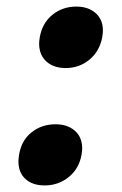

<svg xmlns="http://www.w3.org/2000/svg" viewBox="-20 -552 370 584"><path d="M38 -81Q36 -67 36 -62Q36 -27 57.5 -7.5Q79 12 116 12Q157 12 188.5 -13Q220 -38 228 -81Q230 -95 230 -100Q230 -135 207.5 -154.5Q185 -174 149 -174Q107 -174 76 -149.5Q45 -125 38 -81ZM101 -439Q99 -425 99 -420Q99 -385 121 -365Q143 -345 180 -345Q221 -345 252 -370.5Q283 -396 291 -439Q293 -453 293 -459Q293 -493 270.5 -512.5Q248 -532 212 -532Q171 -532 140 -507.5Q109 -483 101 -439Z"/></svg>

Font: Geom Bold
Style: Bold Italic
Weight: 700
Italic angle: -10°
Version: Version 1.102